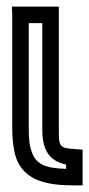

<svg xmlns="http://www.w3.org/2000/svg" viewBox="-20 -529 270 581"><path d="M158 -136V-484V-509H133H42H16L17 -484V-141C17 -107 21 -76 28 -53C53 19 124 32 205 32H230V7V-53V-76L206 -78C160 -81 158 -85 158 -136ZM108 -136C108 -75 129 -42 180 -31V-18C120 -20 89 -30 76 -70C69 -88 67 -110 67 -141V-459H108V-136Z"/></svg>

Font: Gamestation DisplayOutline
Style: Regular
Weight: 400
Designer: Jonas Hecksher
Foundry: Jonas Hecksher, Playtypeª, e-types AS
Version: Version 1.003